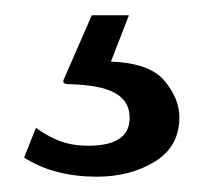

<svg xmlns="http://www.w3.org/2000/svg" viewBox="-20 -25 271 251"><path d="M214.5 128.5Q214.5 166.5 182.5 186.2Q150.5 206 106.5 206Q79.5 206 55.8 200Q32 194 11.5 181L27 142Q40 152 56.8 158.8Q73.5 165.5 95.5 165.5Q149.5 165.5 149.5 129Q149.5 107.5 130.8 96.8Q112 86 69.5 85Q60.5 85 63.5 78.5L100 -5H148.5L125 55.5Q176 57.5 195.2 80.8Q214.5 104 214.5 128.5Z"/></svg>

Font: Public Sans
Style: Regular
Weight: 400
Designer: The Public Sans project authors (U.S. Web Design System). Libre Franklin designed by Pablo Impallari and Rodrigo Fuenzal
Version: Version 1.008; ttfautohint (v1.8.1) -l 8 -r 50 -G 200 -x 14 